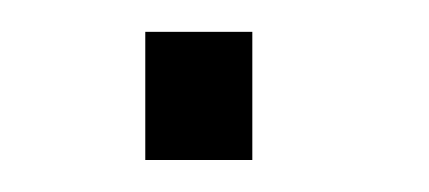

<svg xmlns="http://www.w3.org/2000/svg" viewBox="-20 -100 268 120"><path d="M137.7 0H70.8V-80.1H137.7Z"/></svg>

Font: TypoPRO Roboto Slab
Style: Light
Weight: 300
Designer: Google
Version: Version 1.100263; 2013; ttfautohint (v0.94.20-1c74) -l 8 -r 